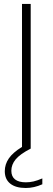

<svg xmlns="http://www.w3.org/2000/svg" viewBox="-20 -760 270 982"><path d="M196.5 152.5V182.5Q154 201.5 112 201.5Q60.5 201.5 32.5 179.2Q4.5 157 4.5 115.5Q4.5 80.5 25.2 50.2Q46 20 92.5 -8.5V-740H137V0Q82 28.5 60 55.2Q38 82 38 113.5Q38 142.5 56.8 157.5Q75.5 172.5 112.5 172.5Q132 172.5 151.5 168Q171 163.5 196.5 152.5Z"/></svg>

Font: Encode Sans ExtraLight
Style: Regular
Weight: 275
Designer: Multiple Designers
Foundry: Impallari Type
Version: Version 2.000